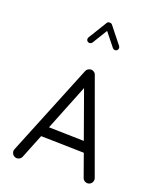

<svg xmlns="http://www.w3.org/2000/svg" viewBox="-186 -1123 1044 1272"><g transform="rotate(20 336.0 -486.5)"><path d="M75.2 37.6Q61.5 31.2 55.9 16.8Q50.3 2.4 56.6 -11.2L319.3 -657.7Q326.2 -671.9 341.6 -677.2Q356.9 -682.6 370.6 -674.8Q383.3 -667.5 387.2 -655.8L620.6 -13.2Q626 0.5 619.9 14.6Q613.8 28.8 599.6 34.2Q585.9 39.6 571.8 33.4Q557.6 27.3 552.2 13.2L495.6 -145L192.4 -151.9L124 19Q117.7 32.7 103.5 38.3Q89.4 43.9 75.2 37.6ZM350.6 -548.3 221.2 -224.6 468.8 -218.8ZM270 -844.2Q262.7 -848.6 260.7 -857.4Q258.8 -866.2 263.2 -873.5L344.2 -1005.4Q349.6 -1014.2 362.1 -1014.2Q374.5 -1014.2 379.9 -1007.3L473.6 -889.6Q479 -882.8 478 -873.5Q477.1 -864.3 470.2 -858.9Q463.4 -853.5 454.1 -854.7Q444.8 -856 439.5 -862.8L364.7 -956.5L300.3 -851.1Q295.4 -843.8 286.6 -841.6Q277.8 -839.4 270 -844.2Z"/></g></svg>

Font: Mikhak Regular
Style: Regular
Weight: 400
Designer: Amin Abedi
Version: Version 3.3